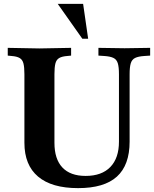

<svg xmlns="http://www.w3.org/2000/svg" viewBox="-20 -960 795 991"><path d="M383 11Q247 11 176.5 -48.5Q106 -108 106 -223V-577Q106 -613 101 -632.5Q96 -652 81.5 -660.5Q67 -669 40 -671L20 -673V-713L183 -710H184L347 -713V-673L327 -671Q300 -669 285.5 -660.5Q271 -652 266 -632.5Q261 -613 261 -577V-223Q261 -139 302 -95.5Q343 -52 422 -52Q505 -52 549.5 -98Q594 -144 594 -229V-577Q594 -614 588 -633.5Q582 -653 565.5 -661Q549 -669 518 -671L488 -673V-713L623 -711L755 -713V-673L725 -671Q694 -669 677.5 -661Q661 -653 655 -633.5Q649 -614 649 -577V-229Q649 -108 583.5 -48.5Q518 11 383 11ZM435 -760H405L278 -940H409Z"/></svg>

Font: Baskervville SC
Style: Regular
Weight: 400
Designer: Alexis Faudot, Rémi Forte, Morgane Pierson, Rafael Ribas, Tanguy Vanlaeys, Rosalie Wagner, Thomas Huot-Marchand
Foundry: ANRT
Version: Version 1.100